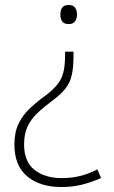

<svg xmlns="http://www.w3.org/2000/svg" viewBox="-20 -561 457 773"><path d="M290 -503Q290 -486 282 -475Q274 -464 257 -464Q238 -464 230.5 -475Q223 -486 223 -503Q223 -520 230.5 -530.5Q238 -541 257 -541Q274 -541 282 -530.5Q290 -520 290 -503ZM276 -337Q276 -290 269 -259Q262 -228 243.5 -204.5Q225 -181 191 -156Q155 -129 129.5 -104.5Q104 -80 90.5 -51Q77 -22 77 21Q77 90 119 123Q161 156 228 156Q268 156 302.5 147.5Q337 139 372 121L387 156Q344 174 307.5 183Q271 192 227 192Q141 192 89.5 149Q38 106 38 21Q38 -28 54.5 -62.5Q71 -97 100 -124.5Q129 -152 168 -180Q195 -201 211.5 -221.5Q228 -242 235 -269.5Q242 -297 242 -340V-353H276Z"/></svg>

Font: Noto Sans Arabic UI XLt
Style: Regular
Weight: 200
Designer: Monotype Design Team, Nadine Chahine and Nizar Qandah
Foundry: Monotype Imaging Inc.
Version: Version 2.010; ttfautohint (v1.8.4.7-5d5b)